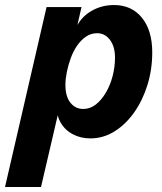

<svg xmlns="http://www.w3.org/2000/svg" viewBox="-74 -538 644 763"><path d="M285 12Q246 12 214.5 -5Q183 -22 166 -52.5Q149 -83 153 -124L165 -121L89 205H-54L111 -510H250L228 -414L224 -419Q244 -467 286 -492.5Q328 -518 379 -518Q449 -518 490 -467.5Q531 -417 531 -330Q531 -262 512 -200.5Q493 -139 459 -91Q425 -43 380.5 -15.5Q336 12 285 12ZM257 -105Q284 -105 306.5 -122.5Q329 -140 346.5 -169.5Q364 -199 373.5 -235.5Q383 -272 383 -309Q383 -353 363 -379.5Q343 -406 312 -406Q287 -406 267 -392Q247 -378 232 -356Q217 -334 207 -306.5Q197 -279 191.5 -251.5Q186 -224 186 -201Q186 -154 206 -129.5Q226 -105 257 -105Z"/></svg>

Font: Instrument Sans SemiCondensed
Style: Bold Italic
Weight: 700
Width: 4
Italic angle: -13°
Designer: Rodrigo Fuenzalida
Foundry: fragTYPE
Version: Version 1.000;gftools[0.9.28]